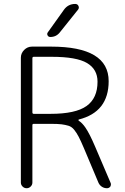

<svg xmlns="http://www.w3.org/2000/svg" viewBox="-20 -995 645 993"><path d="M154.3 -354.5Q147.5 -354.5 147.5 -347.7V-50.8Q147.5 -39.1 138.7 -30.3Q129.9 -21.5 117.7 -21.5Q105.5 -21.5 96.7 -30.3Q87.9 -39.1 87.9 -50.8V-696.3Q87.9 -719.7 105 -736.8Q122.1 -753.9 145.5 -753.9H244.1Q542 -753.9 542 -575.2Q542 -416 387.7 -377Q385.7 -376 385.7 -374Q385.7 -372.1 386.7 -371.1Q405.3 -359.4 421.9 -335Q443.4 -303.7 471.7 -237.3L551.8 -49.8Q553.7 -45.9 553.7 -42Q553.7 -36.1 550.8 -30.3Q543.9 -21.5 533.2 -21.5Q518.6 -21.5 506.8 -29.3Q495.1 -37.1 489.3 -49.8L414.1 -228.5Q397.5 -267.6 386.7 -288.1Q376 -308.6 363.3 -324.2Q350.6 -339.8 334 -344.7Q317.4 -349.6 298.3 -352.1Q279.3 -354.5 241.2 -354.5ZM289.1 -827.1Q270.5 -803.7 240.2 -803.7Q230.5 -803.7 226.1 -812Q221.7 -820.3 227.5 -828.1L310.5 -944.3Q332 -974.6 369.1 -974.6Q380.9 -974.6 385.7 -964.4Q390.6 -954.1 383.8 -945.3ZM248 -701.2H154.3Q147.5 -701.2 147.5 -693.4V-414.1Q147.5 -406.2 154.3 -406.2H241.2Q371.1 -406.2 427.7 -446.8Q484.4 -487.3 484.4 -572.3Q484.4 -636.7 430.2 -668.9Q376 -701.2 248 -701.2Z"/></svg>

Font: Gen Jyuu Gothic P Light
Style: Regular
Weight: 200
Designer: [Source Han Sans]
Ryoko NISHIZUKA  (kana & ideographs); Paul D. Hunt (Latin, Greek & Cyrillic); Wenlong ZHANG  (bopomofo
Version: Version 1.002.20150607